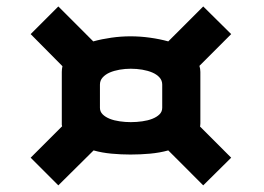

<svg xmlns="http://www.w3.org/2000/svg" viewBox="-20 -595 812 590"><path d="M380.9 -483.4Q411.1 -483.4 440.9 -479.2Q470.7 -475.1 497.1 -467.8L604.5 -575.2L690.4 -490.2L592.8 -392.6Q595.7 -383.8 595.7 -374V-215.8Q595.7 -211.4 595.2 -209.2Q594.7 -207 594.7 -206.1L690.4 -110.4L604.5 -25.4L497.1 -132.8Q470.7 -125.5 440.9 -122.8Q411.1 -120.1 380.9 -120.1Q352.1 -120.1 322.8 -122.8Q293.5 -125.5 267.6 -132.8L159.2 -25.4L74.2 -110.4L170.9 -207Q169.9 -209.5 169.9 -211.4Q169.9 -213.4 169.9 -215.8V-374Q169.9 -378.4 170.4 -382.8Q170.9 -387.2 171.9 -391.6L74.2 -490.2L159.2 -575.2L266.6 -467.8Q293 -475.1 322.3 -479.2Q351.6 -483.4 380.9 -483.4ZM478.5 -335Q478.5 -347.7 470.2 -356.9Q461.9 -366.2 448.2 -372.1Q434.6 -377.9 417.2 -380.9Q399.9 -383.8 381.8 -383.8Q364.7 -383.8 347.7 -380.9Q330.6 -377.9 317.1 -372.1Q303.7 -366.2 295.4 -356.9Q287.1 -347.7 287.1 -335V-263.7Q287.1 -252 295.4 -243.7Q303.7 -235.4 317.1 -230Q330.6 -224.6 347.7 -222.2Q364.7 -219.7 381.8 -219.7Q399.9 -219.7 417.2 -222.2Q434.6 -224.6 448.2 -230Q461.9 -235.4 470.2 -243.7Q478.5 -252 478.5 -263.7Z"/></svg>

Font: Revalia
Style: Regular
Weight: 400
Designer: Johan Kallas, Mihkel Virkus
Foundry: Johan Kallas, Mihkel Virkus
Version: Version 1.001